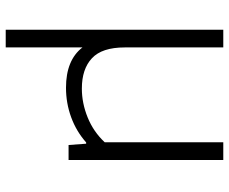

<svg xmlns="http://www.w3.org/2000/svg" viewBox="-85 -497 802 672"><g transform="rotate(90 316.0 -161.0)"><path d="M540 -541.5V0H487.5L483 -61.5H478.5Q439.5 -27 390.2 -9Q341 9 287 9Q190.5 9 146 -48.5V220H84V-541.5H146V-196.5Q146 -117 183.8 -81.8Q221.5 -46.5 290 -46.5Q341 -46.5 391 -66.8Q441 -87 478 -126.5V-541.5Z"/></g></svg>

Font: Encode Sans Expanded Light
Style: Regular
Weight: 300
Width: 7
Designer: Multiple Designers
Foundry: Impallari Type
Version: Version 2.000